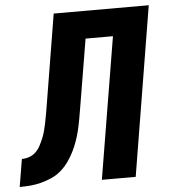

<svg xmlns="http://www.w3.org/2000/svg" viewBox="-89 -783 742 831"><g transform="rotate(-5 281.5 -367.5)"><path d="M-37 0 -17 -120Q-1 -120 15 -125.5Q31 -131 43.5 -143Q56 -155 64 -170.5Q72 -186 78.5 -201.5Q85 -217 89 -233Q93 -249 96.5 -265Q100 -281 102.5 -296.5Q105 -312 108 -328L175 -735H588L467 0H320L422 -615H303L253 -315Q249 -292 245 -269Q241 -246 235.5 -223Q230 -200 222 -177Q214 -154 203 -132Q192 -110 177.5 -89.5Q163 -69 144 -52.5Q125 -36 102 -26Q79 -16 56 -10Q33 -4 9.5 -2Q-14 0 -37 0Z"/></g></svg>

Font: Iosevka Aile Heavy Oblique
Style: Regular
Weight: 900
Italic angle: -9°
Designer: Belleve Invis
Foundry: Belleve Invis
Version: Version 31.1.0; ttfautohint (v1.8.4)